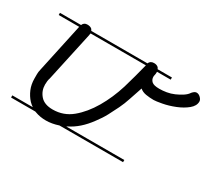

<svg xmlns="http://www.w3.org/2000/svg" viewBox="-69 -420 599 536"><g transform="rotate(30 230.5 -152.0)"><path d="M361 -280H317Q317 -273 316 -269.5Q315 -266 315 -263Q315 -254 321.5 -248Q328 -242 346 -242Q357 -242 369 -244Q381 -246 392.5 -251Q404 -256 414 -262.5Q424 -269 429 -277Q436 -285 442 -285Q449 -285 455 -279Q461 -273 461 -267Q461 -253 447 -241.5Q433 -230 413 -222Q393 -214 374 -210.5Q355 -207 348 -207Q335 -207 323 -209Q311 -211 303 -218Q295 -195 289 -176.5Q283 -158 275 -141.5Q267 -125 258.5 -109Q250 -93 237 -76Q210 -39 177 -23Q175 -22 174 -21H361V-14H156Q135 -7 116 -7Q97 -7 81 -13L78 -14H0V-21H66Q60 -25 54 -31Q43 -43 36.5 -58.5Q30 -74 30 -93V-107Q30 -114 32 -122L66 -280H0V-287H68Q72 -297 83 -297Q93 -297 98 -292Q100 -289 101 -287H282Q286 -297 298 -297Q307 -297 312 -292Q314 -289 315 -287H361ZM102 -277Q102 -276 102 -275L67 -114Q64 -106 64 -93Q64 -73 77 -58Q90 -43 117 -43Q152 -43 178.5 -65Q205 -87 225.5 -122Q246 -157 259 -199Q271 -240 281 -280H103Q103 -279 102 -277Z"/></g></svg>

Font: Gruenewald VA 3. Klasse
Style: Regular
Weight: 400
Designer: Peter Wiegel
Foundry: Peter Wiegel, nach dem Schriftentwurf von Dr. H. Gr¸newald
Version: Version 0.007